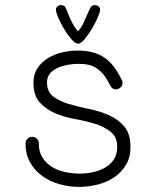

<svg xmlns="http://www.w3.org/2000/svg" viewBox="-20 -714 611 752"><path d="M491 -138Q491 -97 473 -67.5Q455 -38 426.5 -19Q398 0 362 9Q326 18 290 18Q251 18 213.5 7.5Q176 -3 146.5 -24Q117 -45 98.5 -77Q80 -109 80 -152Q80 -163 87.5 -170.5Q95 -178 106 -178Q117 -178 124.5 -170.5Q132 -163 132 -152Q132 -119 146.5 -96.5Q161 -74 184 -60Q207 -46 235.5 -40Q264 -34 292 -34Q317 -34 343 -39.5Q369 -45 390.5 -57Q412 -69 425.5 -89Q439 -109 439 -138Q439 -177 414.5 -197Q390 -217 354 -228.5Q318 -240 275 -247.5Q232 -255 196 -270.5Q160 -286 135.5 -313Q111 -340 111 -391Q111 -424 127.5 -448Q144 -472 169 -487Q194 -502 224.5 -509Q255 -516 284 -516Q317 -516 343 -509Q369 -502 389.5 -488Q410 -474 426 -452.5Q442 -431 457 -401Q460 -395 460 -389Q460 -378 451.5 -371Q443 -364 433 -364Q419 -364 411.5 -379.5Q404 -395 391.5 -414Q379 -433 355.5 -448.5Q332 -464 286 -464Q269 -464 247.5 -460.5Q226 -457 207.5 -449Q189 -441 176.5 -427Q164 -413 164 -391Q164 -355 188 -336.5Q212 -318 248.5 -307Q285 -296 327.5 -287.5Q370 -279 406.5 -263Q443 -247 467 -218.5Q491 -190 491 -138ZM372 -676Q372 -667 362.5 -645Q353 -623 339.5 -600.5Q326 -578 311.5 -560.5Q297 -543 287 -543Q275 -543 260 -560Q245 -577 231.5 -599.5Q218 -622 208.5 -644Q199 -666 199 -676Q199 -684 205 -689Q211 -694 219 -694Q233 -694 238 -682L246 -662Q254 -642 263 -624.5Q272 -607 285 -591Q299 -606 307 -624L323 -660L333 -682Q339 -694 352 -694Q360 -694 366 -689Q372 -684 372 -676Z"/></svg>

Font: Wynona
Style: Regular
Weight: 400
Italic angle: -12°
Designer: Kanati
Foundry: Kanati and Michael Everson
Version: Version 2.000